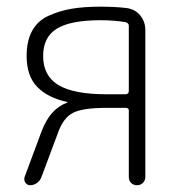

<svg xmlns="http://www.w3.org/2000/svg" viewBox="-20 -547 540 567"><path d="M107.4 -381.8Q107.4 -323.2 152.3 -295.9Q197.3 -268.6 294.9 -268.6H350.6Q359.4 -268.6 360.4 -277.3V-470.7Q360.4 -478.5 351.6 -481.4Q317.4 -487.3 277.3 -487.3Q188.5 -487.3 147.9 -462.4Q107.4 -437.5 107.4 -381.8ZM69.3 0Q60.5 0 55.2 -7.3Q49.8 -14.6 52.7 -24.4L101.6 -156.2Q115.2 -192.4 133.8 -213.4Q152.3 -234.4 178.7 -244.1L179.7 -245.1Q179.7 -246.1 177.7 -246.1Q122.1 -257.8 90.3 -290Q58.6 -322.3 58.6 -381.8Q58.6 -425.8 74.7 -455.6Q90.8 -485.4 122.6 -500Q154.3 -514.6 190.4 -521Q226.6 -527.3 277.3 -527.3Q318.4 -527.3 352.5 -523.4Q377.9 -520.5 393.6 -502Q409.2 -483.4 409.2 -458V-24.4Q409.2 -14.6 402.3 -7.3Q395.5 0 384.8 0Q374 0 367.2 -6.8Q360.4 -13.7 360.4 -24.4V-220.7Q360.4 -228.5 350.6 -228.5H294.9Q224.6 -228.5 195.8 -213.9Q167 -199.2 151.4 -155.3L102.5 -24.4Q98.6 -13.7 89.4 -6.8Q80.1 0 69.3 0Z"/></svg>

Font: Rounded-X Mgen+ 1mn light
Style: Regular
Weight: 200
Designer: [Source Han Sans]
Ryoko NISHIZUKA  (kana & ideographs); Paul D. Hunt (Latin, Greek & Cyrillic); Wenlong ZHANG  (bopomofo
Version: Version 1.059.20150602